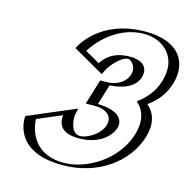

<svg xmlns="http://www.w3.org/2000/svg" viewBox="-124 -977 1119 1129"><g transform="rotate(15 435.5 -412.5)"><path d="M293.5 -659C293.5 -659 390.8 -840 621.8 -840C778.8 -840 862.2 -740 819.4 -600C798.6 -532 754.8 -480 699 -445C751.1 -406 772.9 -343 746.3 -256C698 -98 534.4 15 357.4 15C103.4 15 109.5 -188 109.5 -188L309.5 -273C309.5 -273 281.9 -147 405.9 -147C580.5 -147 697.9 -379 438.4 -371L476 -494C683 -494 695.7 -689 573.6 -689C469.6 -689 419.5 -587 419.5 -587ZM273.6 -650.8 423.8 -564.9 433.4 -584.2C435.2 -588 479.6 -674 569.1 -674C622.3 -674 645.2 -630.8 632.7 -589.7C621.3 -552.2 578.3 -509 480.6 -509H465.6L418.7 -355.5L434.3 -356C553 -359.7 584.6 -310.4 570.6 -264.2C556.1 -216.4 492.3 -162 410.5 -162C301.9 -162 324.1 -270.8 324.8 -274.3L329.5 -296L94.1 -196L93.8 -184C93.7 -181.3 89.2 30 352.8 30C536.2 30 710 -88.5 761.3 -256C787.1 -340.5 769 -405.2 724.3 -446.5C776.5 -485.1 814.9 -536 834.4 -600C880.2 -749.5 789.8 -855 626.4 -855C385 -855 281.4 -665.1 279.4 -661.4ZM273.6 -650.8 279.4 -661.4C281.4 -665.1 385 -855 626.4 -855C789.8 -855 880.2 -749.5 834.4 -600C814.9 -536 776.5 -485.1 724.3 -446.5C769 -405.2 787.1 -340.5 761.3 -256C710 -88.5 536.2 30 352.8 30C89.2 30 93.7 -181.3 93.8 -184L94.1 -196L329.5 -296L324.8 -274.3C324.1 -270.8 301.9 -162 410.5 -162C492.3 -162 556.1 -216.4 570.6 -264.2C584.6 -310.4 553 -359.7 434.3 -356L418.7 -355.5L465.6 -509H480.6C578.3 -509 621.3 -552.2 632.7 -589.7C645.2 -630.8 622.3 -674 569.1 -674C479.6 -674 435.2 -588 433.4 -584.2L423.8 -564.9ZM293.5 -659C333.8 -635.9 378.7 -610.4 419.5 -587.1C421.6 -591.3 471.8 -689 573.6 -689C635.4 -689 662.7 -639.1 647.7 -589.7C633.2 -541.8 578.2 -494 476 -494L438.4 -371C561.8 -374.8 603.1 -321.9 585.6 -264.3C568.1 -206.5 494.4 -147 405.9 -147C283.6 -147 308.8 -269.8 309.4 -272.9L309.5 -273L109.5 -188C109.4 -186.2 104.6 15 357.4 15C534.4 15 698 -98 746.3 -256C770.6 -335.7 753.7 -395.7 711.8 -434.4L700.4 -444.9L717.3 -457.4C765.7 -493.2 801 -539.7 819.4 -600C862.2 -740 778.8 -840 621.8 -840C400.2 -840 302.2 -674.4 293.5 -659ZM250.9 -654.5 439.6 -546.6 459 -585.9C463.5 -594.9 522.3 -674 569.1 -674C579.1 -674 623.8 -642.6 607.7 -589.6C592.7 -540.5 540.4 -509 480.6 -509H440.6L393.4 -354.7L437.2 -356.1C519 -358.6 563.1 -321.9 545.6 -264.3C527.5 -204.4 450.9 -162 410.5 -162C345.9 -162 347.5 -263.8 349.6 -273.5L358.7 -315.4L69.4 -192.4L69.2 -186.5C69.2 -186.5 45.8 30 352.8 30C577.1 30 738.6 -100.2 786.3 -256C812 -340 794.2 -403.2 744.3 -445.8C799.1 -483.4 839.5 -534.9 859.4 -600C901.6 -737.8 830.7 -855 626.4 -855C341.9 -855 253.8 -659.9 253.8 -659.9ZM680.2 -445.7 686.7 -439.6C728 -401.5 746.6 -338.9 721.3 -256C669.4 -86.3 493.5 15 357.4 15C141.7 15 133.8 -178 134.2 -191.6L282.4 -254.6C281.1 -228.1 272.5 -147 405.9 -147C535.8 -147 596.8 -218.6 610.6 -264.2C623.3 -306 606.9 -367.2 463.4 -371.1L501.3 -494.8C624.6 -502.5 662.3 -555.3 672.7 -589.7C684.1 -627.3 678.8 -689 573.6 -689C460.1 -689 420.4 -625.6 405.4 -604.3L316.2 -655.3C323.7 -669.1 429.7 -840 621.8 -840C737.9 -840 840.8 -751.7 794.4 -600C773.6 -531.8 732.1 -484 680.2 -445.7Z"/></g></svg>

Font: Hussar Outliner
Style: Obl
Weight: 700
Foundry: Cannot Into Space Fonts
Version: Version 0.92